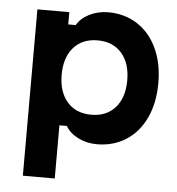

<svg xmlns="http://www.w3.org/2000/svg" viewBox="-56 -682 863 935"><g transform="rotate(5 375.0 -214.5)"><path d="M90.3 -613.1H246.3V-553.1H282.9Q302.1 -587.1 343.9 -608.1Q385.7 -629.1 435.7 -629.1Q516.5 -629.1 578.6 -588.8Q640.7 -548.5 674.5 -475.5Q708.3 -402.5 708.3 -306.5Q708.3 -210.4 674.5 -137.4Q640.7 -64.3 578.6 -24.2Q516.5 16 435.7 16Q385.9 16 343.9 -5Q301.9 -26 282.9 -60H246.3V200H90.3ZM556.3 -306.7Q556.3 -390.8 513.5 -439.6Q470.8 -488.3 396 -488.3Q321.2 -488.3 278.5 -439.4Q235.7 -390.5 235.7 -306.5Q235.7 -222.4 278.5 -173.6Q321.2 -124.8 396 -124.8Q470.8 -124.8 513.5 -173.7Q556.3 -222.6 556.3 -306.7Z"/></g></svg>

Font: Martian Mono VF sWd Rg
Style: Regular
Weight: 400
Width: 6
Monospace: yes
Designer: Roman Shamin
Foundry: Evil Martians
Version: Version 1.100